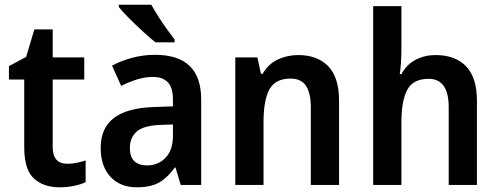

<svg xmlns="http://www.w3.org/2000/svg" viewBox="-20 -786 2118 816"><path d="M266 -90Q286 -90 305.5 -94Q325 -98 344 -104V-12Q324 -2 294.5 4Q265 10 233 10Q165 10 124 -27.5Q83 -65 83 -160V-448H18V-505L91 -544L126 -661H204V-542H338V-448H204V-161Q204 -90 266 -90Z M639 -553Q835 -553 835 -364V0H748L726 -74H723Q692 -31 656.5 -10.5Q621 10 561 10Q491 10 449.5 -34.5Q408 -79 408 -158Q408 -242 464 -284.5Q520 -327 631 -331L715 -334V-363Q715 -413 693.5 -436Q672 -459 631 -459Q596 -459 562.5 -448.5Q529 -438 495 -421L456 -507Q495 -528 542 -540.5Q589 -553 639 -553ZM658 -255Q589 -252 560.5 -226.5Q532 -201 532 -157Q532 -118 551.5 -100.5Q571 -83 604 -83Q652 -83 683.5 -115.5Q715 -148 715 -209V-257ZM623 -766Q635 -744 652.5 -716.5Q670 -689 689 -662.5Q708 -636 722 -618V-606H641Q619 -623 588 -651.5Q557 -680 528.5 -708.5Q500 -737 485 -756V-766Z M1247 -552Q1329 -552 1375 -504.5Q1421 -457 1421 -357V0H1301V-330Q1301 -390 1280.5 -421Q1260 -452 1215 -452Q1150 -452 1125 -406Q1100 -360 1100 -267V0H980V-542H1074L1089 -472H1096Q1120 -514 1160.5 -533Q1201 -552 1247 -552Z M1686 -577Q1686 -548 1684 -518.5Q1682 -489 1679 -471H1686Q1708 -512 1746.5 -532Q1785 -552 1831 -552Q1915 -552 1961 -504Q2007 -456 2007 -357V0H1887V-330Q1887 -451 1802 -451Q1736 -451 1711 -404.5Q1686 -358 1686 -266V0H1566V-760H1686Z"/></svg>

Font: Noto Sans Sinhala SemiCondensed SemiBold
Style: Regular
Weight: 600
Width: 4
Designer: Jelle Bosma - Monotype Design Team
Foundry: Monotype Imaging Inc.
Version: Version 2.006; ttfautohint (v1.8.4.7-5d5b)